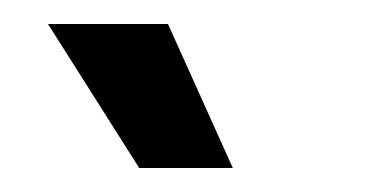

<svg xmlns="http://www.w3.org/2000/svg" viewBox="-20 -721 323 160"><path d="M96 -581 20 -701H120L174 -581Z"/></svg>

Font: Bricolage Grotesque 72pt SemiCondensed
Style: Regular
Weight: 400
Width: 4
Designer: Mathieu Triay
Foundry: Atelier Triay
Version: Version 1.001;gftools[0.9.33.dev8+g029e19f]